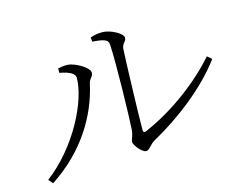

<svg xmlns="http://www.w3.org/2000/svg" viewBox="-91 -817 1183 934"><g transform="rotate(-15 500.0 -350.0)"><path d="M429 -664 431 -642C483 -639 510 -632 511 -608C517 -512 510 -239 506 -181C503 -141 492 -137 492 -120C492 -103 528 -60 547 -60C565 -60 576 -87 600 -100C740 -177 886 -291 973 -410L951 -429C862 -327 722 -218 570 -153C562 -150 556 -152 556 -165C556 -241 565 -527 568 -570C571 -599 590 -599 590 -620C590 -642 529 -674 491 -674C470 -674 454 -672 429 -664ZM237 -537C259 -533 313 -522 313 -492C313 -377 211 -170 50 -48L69 -26C244 -141 334 -298 367 -448C372 -473 390 -477 390 -497C390 -525 323 -560 291 -564C271 -566 250 -562 237 -559Z"/></g></svg>

Font: Noto Serif CJK HK Light
Style: Regular
Weight: 300
Designer: Ryoko NISHIZUKA 西塚涼子 (kana & ideographs); Frank Grießhammer (Latin, Greek & Cyrillic); Wenlong ZHANG 张文龙 (bopomofo); San
Foundry: Adobe
Version: Version 2.001;hotconv 1.1.0;makeotfexe 2.6.0